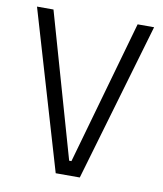

<svg xmlns="http://www.w3.org/2000/svg" viewBox="-74 -686 633 746"><g transform="rotate(10 243.0 -312.5)"><path d="M77 -625 239 -57H248L409 -625H474L291 0H196L12 -625Z"/></g></svg>

Font: Changa ExtraLight
Style: Regular
Weight: 275
Designer: Eduardo Rodriguez Tunni
Foundry: Eduardo Rodriguez Tunni
Version: Version 2.002; ttfautohint (v1.5) -l 8 -r 50 -G 200 -x 14 -H